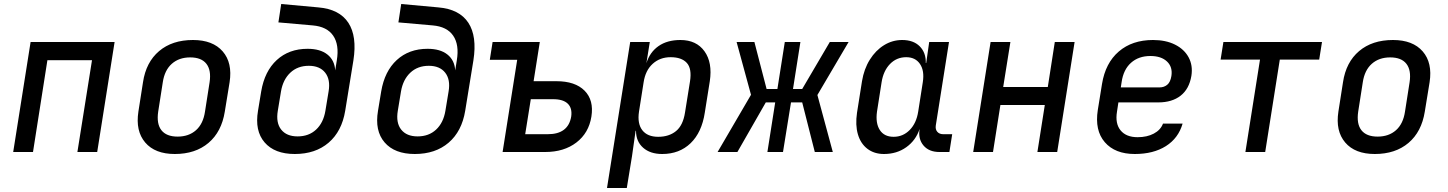

<svg xmlns="http://www.w3.org/2000/svg" viewBox="-20 -760 7240 960"><path d="M46 0 133 -550H553L466 0H367L440 -459H217L145 0Z M854 10Q755 10 706 -47.5Q657 -105 672 -202L695 -349Q710 -449 775.5 -504.5Q841 -560 945 -560Q1044 -560 1093.5 -503Q1143 -446 1128 -349L1104 -202Q1088 -101 1022.5 -45.5Q957 10 854 10ZM868 -77Q924 -77 960 -109Q996 -141 1005 -202L1028 -349Q1037 -409 1012 -441Q987 -473 931 -473Q875 -473 839 -441Q803 -409 794 -349L771 -202Q762 -141 787 -109Q812 -77 868 -77Z M1454 10Q1353 10 1303 -48Q1253 -106 1270 -206L1286 -303Q1303 -404 1364 -460Q1425 -516 1518 -516Q1581 -516 1617 -487.5Q1653 -459 1656 -408L1664 -458Q1677 -536 1646 -581.5Q1615 -627 1543 -633L1372 -648L1386 -740L1572 -723Q1677 -714 1721.5 -646.5Q1766 -579 1747 -458L1706 -206Q1689 -103 1623 -46.5Q1557 10 1454 10ZM1468 -78Q1524 -78 1560.5 -112Q1597 -146 1607 -206L1623 -303Q1633 -362 1606 -396.5Q1579 -431 1524 -431Q1468 -431 1431.5 -396.5Q1395 -362 1385 -303L1369 -206Q1359 -146 1386 -112Q1413 -78 1468 -78Z M2054 10Q1953 10 1903 -48Q1853 -106 1870 -206L1886 -303Q1903 -404 1964 -460Q2025 -516 2118 -516Q2181 -516 2217 -487.5Q2253 -459 2256 -408L2264 -458Q2277 -536 2246 -581.5Q2215 -627 2143 -633L1972 -648L1986 -740L2172 -723Q2277 -714 2321.5 -646.5Q2366 -579 2347 -458L2306 -206Q2289 -103 2223 -46.5Q2157 10 2054 10ZM2068 -78Q2124 -78 2160.5 -112Q2197 -146 2207 -206L2223 -303Q2233 -362 2206 -396.5Q2179 -431 2124 -431Q2068 -431 2031.5 -396.5Q1995 -362 1985 -303L1969 -206Q1959 -146 1986 -112Q2013 -78 2068 -78Z M2493 0 2566 -461H2429L2443 -550H2679L2648 -354H2762Q2856 -354 2903 -306.5Q2950 -259 2937 -177Q2924 -95 2862 -47.5Q2800 0 2706 0ZM2606 -89H2719Q2821 -89 2836 -177Q2842 -219 2819 -241.5Q2796 -264 2746 -264H2634Z M3015 180 3131 -550H3229L3212 -444Q3229 -499 3272.5 -529.5Q3316 -560 3382 -560Q3462 -560 3502.5 -503.5Q3543 -447 3529 -354L3504 -197Q3489 -98 3433 -44Q3377 10 3291 10Q3231 10 3195.5 -21.5Q3160 -53 3160 -106H3158L3140 21L3114 180ZM3271 -76Q3325 -76 3360 -104.5Q3395 -133 3405 -197L3430 -353Q3440 -417 3414 -445.5Q3388 -474 3333 -474Q3280 -474 3243.5 -441Q3207 -408 3198 -348L3175 -202Q3166 -142 3191.5 -109Q3217 -76 3271 -76Z M3568 0 3735 -286 3663 -550H3752L3813 -315H3867L3904 -550H3982L3945 -315H3991L4129 -550H4223L4067 -285L4144 0H4054L3991 -248H3935L3895 0H3817L3856 -248H3809L3667 0Z M4400 10Q4351 10 4317 -16Q4283 -42 4269.5 -88.5Q4256 -135 4265 -196L4290 -354Q4300 -415 4329 -461.5Q4358 -508 4400 -534Q4442 -560 4491 -560Q4547 -560 4578.5 -528.5Q4610 -497 4609 -445H4611L4626 -550H4725L4659 -133Q4656 -113 4666.5 -101Q4677 -89 4696 -89H4741L4727 0H4677Q4625 0 4597.5 -32.5Q4570 -65 4578 -115Q4559 -58 4511.5 -24Q4464 10 4400 10ZM4448 -76Q4495 -76 4528.5 -110Q4562 -144 4571 -202L4594 -349Q4603 -406 4580 -440Q4557 -474 4511 -474Q4463 -474 4430 -440Q4397 -406 4388 -349L4365 -202Q4357 -144 4379 -110Q4401 -76 4448 -76Z M4846 0 4933 -550H5032L4996 -325H5219L5254 -550H5353L5266 0H5167L5204 -235H4982L4945 0Z M5654 10Q5555 10 5504 -49Q5453 -108 5469 -210L5490 -340Q5507 -445 5574 -502.5Q5641 -560 5745 -560Q5809 -560 5855 -537Q5901 -514 5923 -473.5Q5945 -433 5937 -381Q5926 -315 5883 -281.5Q5840 -248 5772 -248H5572L5565 -202Q5555 -142 5583 -108Q5611 -74 5668 -74Q5715 -74 5749 -92Q5783 -110 5795 -142H5893Q5872 -69 5809.5 -29.5Q5747 10 5654 10ZM5584 -323H5778Q5800 -323 5816 -336Q5832 -349 5837 -380Q5844 -425 5815 -452.5Q5786 -480 5732 -480Q5673 -480 5635 -446Q5597 -412 5588 -349Z M6207 0 6280 -462H6083L6097 -550H6590L6576 -462H6379L6306 0Z M6854 10Q6755 10 6706 -47.5Q6657 -105 6672 -202L6695 -349Q6710 -449 6775.5 -504.5Q6841 -560 6945 -560Q7044 -560 7093.5 -503Q7143 -446 7128 -349L7104 -202Q7088 -101 7022.5 -45.5Q6957 10 6854 10ZM6868 -77Q6924 -77 6960 -109Q6996 -141 7005 -202L7028 -349Q7037 -409 7012 -441Q6987 -473 6931 -473Q6875 -473 6839 -441Q6803 -409 6794 -349L6771 -202Q6762 -141 6787 -109Q6812 -77 6868 -77Z"/></svg>

Font: JetBrains Mono NL Medium
Style: Italic
Weight: 500
Italic angle: -9°
Monospace: yes
Designer: Philipp Nurullin, Konstantin Bulenkov
Foundry: JetBrains
Version: Version 2.305; ttfautohint (v1.8.4.7-5d5b)